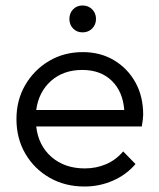

<svg xmlns="http://www.w3.org/2000/svg" viewBox="-20 -670 578 700"><path d="M288 10Q217 10 161 -22Q105 -54 72.5 -109.5Q40 -165 40 -236Q40 -305 72 -360Q104 -415 158.5 -447.5Q213 -480 282 -480Q346 -480 395.5 -450.5Q445 -421 473.5 -370Q502 -319 502 -252Q502 -237 497 -209H112Q120 -139 168 -97.5Q216 -56 289 -56Q331 -56 367 -71.5Q403 -87 429 -118L474 -72Q441 -33 392 -11.5Q343 10 288 10ZM280 -415Q211 -415 166 -375Q121 -335 112 -269H433Q428 -336 387.5 -375.5Q347 -415 280 -415ZM281 -552Q260 -552 246.5 -566Q233 -580 233 -601Q233 -622 246.5 -636Q260 -650 281 -650Q302 -650 316 -636Q330 -622 330 -601Q330 -580 316 -566Q302 -552 281 -552Z"/></svg>

Font: Outfit Light
Style: Regular
Weight: 300
Designer: Rodrigo Fuenzalida
Foundry: fragTYPE
Version: Version 1.100; ttfautohint (v1.8.4.7-5d5b)